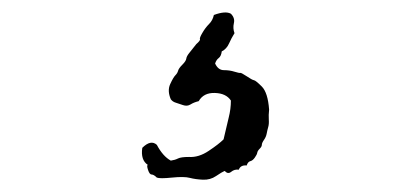

<svg xmlns="http://www.w3.org/2000/svg" viewBox="-20 -69 662 309"><path d="M351.6 -46.9Q358.4 -40 356.4 -31.7Q354.5 -23.4 357.4 -15.6Q352.5 -7.8 348.6 1Q344.7 9.8 336.9 13.7Q335.9 21.5 332 24.4Q328.1 27.3 326.2 33.2Q331.1 43.9 340.3 43.9Q349.6 43.9 357.4 46.4Q365.2 48.8 366.7 48.3Q368.2 47.9 377 53.7Q385.7 59.6 388.7 60.1Q391.6 60.5 401.4 70.3Q411.1 80.1 413.1 107.4Q412.1 116.2 412.6 123.5Q413.1 130.9 411.6 135.7Q410.2 140.6 409.2 146Q408.2 151.4 404.8 156.2Q401.4 161.1 401.4 164.1Q401.4 167 397.9 170.4Q394.5 173.8 394 176.8Q393.6 179.7 390.1 184.6Q386.7 189.5 382.8 190.4Q378.9 191.4 377 197.3Q367.2 196.3 364.3 204.1Q357.4 203.1 352.1 207.5Q346.7 211.9 341.8 206.1Q336.9 208 327.6 214.4Q318.4 220.7 306.6 220.2Q294.9 219.7 285.6 217.3Q276.4 214.8 256.8 216.8Q237.3 218.8 232.4 216.8Q227.5 211.9 224.1 211.9Q220.7 211.9 218.3 204.6Q215.8 197.3 217.8 196.3Q206.1 188.5 209 168.9Q222.7 155.3 232.4 164.1Q242.2 182.6 254.9 189.5Q261.7 188.5 266.6 186Q271.5 183.6 284.2 183.6Q299.8 184.6 315.9 173.8Q332 163.1 339.8 155.3Q344.7 133.8 348.1 120.1Q351.6 106.4 351.6 92.8Q343.8 81.1 325.7 80.6Q307.6 80.1 299.8 93.8Q292 95.7 286.6 99.1Q281.2 102.5 274.4 100.1Q267.6 97.7 262.7 96.2Q257.8 94.7 254.9 90.8Q249 77.1 253.9 66.4Q258.8 55.7 262.2 52.2Q265.6 48.8 266.6 44.9Q267.6 41 273.4 35.2Q279.3 29.3 279.8 25.4Q280.3 21.5 284.7 16.1Q289.1 10.7 295.9 2Q302.7 -3.9 301.8 -5.9Q300.8 -7.8 305.7 -16.1Q310.5 -24.4 316.4 -30.3Q322.3 -36.1 324.2 -44.9Q342.8 -51.8 351.6 -46.9Z"/></svg>

Font: Mountains of Christmas
Style: Bold
Weight: 700
Designer: Crystal Kluge
Foundry: Font Diner, Inc DBA Tart Workshop
Version: Version 1.002